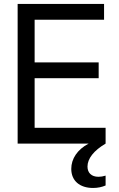

<svg xmlns="http://www.w3.org/2000/svg" viewBox="-20 -727 601 972"><path d="M69.3 0H428.7C371.1 30.3 340.8 77.1 340.8 127.9C340.8 188 383.3 224.6 451.2 224.6C475.1 224.6 497.1 219.7 514.6 211.9V162.1C502.4 166 489.7 168 478.5 168C442.9 168 422.9 147.9 422.9 116.2C422.9 76.2 454.6 35.2 514.6 0V-80.1H155.3V-331.1H479.5V-411.1H155.3V-627H506.8V-707H69.3Z"/></svg>

Font: Wanted Sans
Style: Regular
Weight: 400
Designer: Original Design by Kil Hyung-jin and Kang Hanbin, Wanted Lab, Inc; Hangeul from Source Han Sans by Jang Soo-young and Ka
Foundry: Wanted Lab, Inc.
Version: Version 1.001;Glyphs 3.2 (3227)